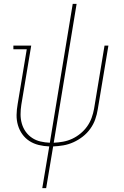

<svg xmlns="http://www.w3.org/2000/svg" viewBox="-20 -755 640 990"><path d="M198 215 234 0Q206 -1 179.5 -7.5Q153 -14 131.5 -28Q110 -42 95 -63Q80 -84 72.5 -109.5Q65 -135 65.5 -162.5Q66 -190 71 -218L118 -501H49V-520H141L90 -215Q86 -190 86 -165.5Q86 -141 92.5 -118Q99 -95 112.5 -76Q126 -57 145.5 -44Q165 -31 188.5 -25.5Q212 -20 237 -19L355 -735H375L257 -19Q281 -20 305.5 -24.5Q330 -29 352.5 -39.5Q375 -50 395 -66.5Q415 -83 429.5 -103.5Q444 -124 452.5 -147.5Q461 -171 465 -194L519 -520H539L484 -191Q480 -165 471 -139.5Q462 -114 445.5 -91Q429 -68 406.5 -50.5Q384 -33 358.5 -21.5Q333 -10 306.5 -5.5Q280 -1 254 0L218 215Z"/></svg>

Font: Iosevka HT Thin Extended
Style: Italic
Weight: 100
Width: 7
Italic angle: -9°
Monospace: yes
Designer: Belleve Invis
Foundry: Belleve Invis
Version: Version 32.3.0; ttfautohint (v1.8.4)